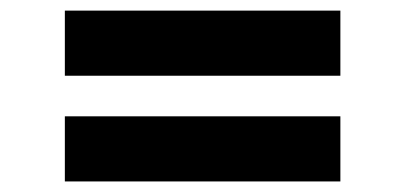

<svg xmlns="http://www.w3.org/2000/svg" viewBox="-20 -432 762 360"><path d="M101.6 -412.1H618.2V-290H101.6ZM101.6 -213.9H618.2V-91.8H101.6Z"/></svg>

Font: Josefin Sans CFJ
Style: Bold
Weight: 700
Designer: Santiago Orozco
Foundry: Typemade
Version: Version 2.001